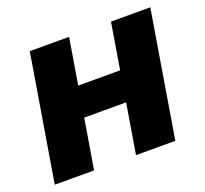

<svg xmlns="http://www.w3.org/2000/svg" viewBox="-100 -664 835 782"><g transform="rotate(-20 317.5 -273.0)"><path d="M469.2 -346.7 448.2 -215.8H168.5L189.9 -346.7ZM272 -545.9 181.6 0H11.2L101.6 -545.9ZM624 -545.9 533.7 0H363.3L453.6 -545.9Z"/></g></svg>

Font: Inter ExtraBold
Style: Italic
Weight: 800
Italic angle: -9.3988°
Designer: Rasmus Andersson
Foundry: rsms
Version: Version 4.001;git-66647c0bb